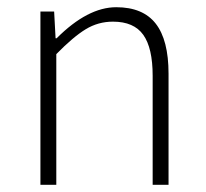

<svg xmlns="http://www.w3.org/2000/svg" viewBox="-20 -512 572 532"><path d="M92 0V-480H130L134 -406H137Q223 -492 302 -492Q376 -492 411.5 -446.5Q447 -401 447 -308V0H403V-302Q403 -379 377 -415.5Q351 -452 293 -452Q252 -452 217.5 -431Q183 -410 136 -362V0Z"/></svg>

Font: Toshiba Sans Light
Style: Regular
Weight: 300
Designer: Paul D. Hunt
Foundry: Toshiba Corporation
Version: Version 2.020;PS 2.0;hotconv 1.0.86;makeotf.lib2.5.63406